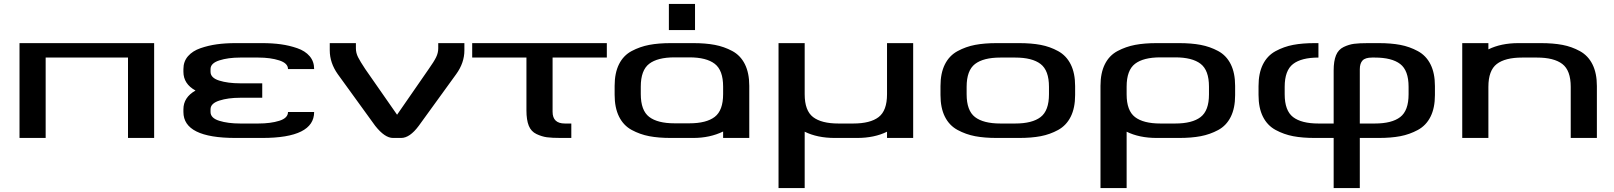

<svg xmlns="http://www.w3.org/2000/svg" viewBox="-20 -707 8274 984"><path d="M214 -412V0H80V-486H770V0H636V-412Z M982 -243Q920 -277 920 -339V-353Q920 -392 943.5 -419Q967 -446 1007.5 -460Q1048 -474 1091.5 -480Q1135 -486 1187 -486H1324Q1376 -486 1419.5 -480Q1463 -474 1503.5 -460Q1544 -446 1567 -419Q1590 -392 1590 -353H1456Q1456 -383 1411 -397.5Q1366 -412 1304 -412H1211Q1149 -412 1104 -397.5Q1059 -383 1059 -353V-339Q1059 -308 1103.5 -294Q1148 -280 1211 -280H1324V-206H1211Q1149 -206 1104 -191.5Q1059 -177 1059 -147V-133Q1059 -102 1103.5 -88Q1148 -74 1211 -74H1304Q1367 -74 1411.5 -88Q1456 -102 1456 -133H1590Q1590 0 1324 0H1187Q920 0 920 -133V-147Q920 -208 982 -243Z M1711 -327Q1670 -385 1670 -449V-486H1804V-459Q1804 -436 1815 -414Q1826 -392 1852 -353L2015 -119L2177 -353Q2204 -391 2215 -413.5Q2226 -436 2226 -459V-486H2360V-449Q2360 -385 2318 -327L2126 -62Q2080 0 2036 0H1994Q1952 0 1903 -62Z M2400 -486H3090V-412H2812V-134Q2812 -74 2875 -74H2908V0H2855Q2809 0 2783 -3.5Q2757 -7 2729.5 -20Q2702 -33 2690 -62.5Q2678 -92 2678 -141V-412H2400Z M3264 -263V-225Q3264 -141 3307 -108Q3350 -75 3437 -75H3513Q3600 -75 3643 -108Q3686 -141 3686 -225V-263Q3686 -347 3643 -380Q3600 -413 3513 -413H3437Q3350 -413 3307 -380Q3264 -347 3264 -263ZM3820 -267V0H3686V-33Q3618 0 3533 0H3418Q3355 0 3307.5 -9Q3260 -18 3217.5 -41Q3175 -64 3152.5 -109.5Q3130 -155 3130 -221V-267Q3130 -333 3152.5 -378Q3175 -423 3217.5 -445.5Q3260 -468 3307.5 -477Q3355 -486 3418 -486H3533Q3596 -486 3643.5 -477Q3691 -468 3733 -445.5Q3775 -423 3797.5 -378Q3820 -333 3820 -267ZM3542 -687V-553H3408V-687Z M4277 -74H4353Q4440 -74 4483 -107Q4526 -140 4526 -224V-486H4660V0H4526V-32Q4461 0 4373 0H4258Q4169 0 4104 -32V257H3970V-486H4104V-224Q4104 -140 4147 -107Q4190 -74 4277 -74Z M4934 -262V-224Q4934 -140 4977 -107Q5020 -74 5107 -74H5183Q5270 -74 5313 -107Q5356 -140 5356 -224V-262Q5356 -346 5313 -379Q5270 -412 5183 -412H5107Q5020 -412 4977 -379Q4934 -346 4934 -262ZM5203 0H5088Q5025 0 4977.5 -9Q4930 -18 4887.5 -41Q4845 -64 4822.5 -109Q4800 -154 4800 -220V-266Q4800 -332 4822.5 -377Q4845 -422 4887.5 -445Q4930 -468 4977.5 -477Q5025 -486 5088 -486H5203Q5266 -486 5313.5 -477Q5361 -468 5403 -445Q5445 -422 5467.5 -377Q5490 -332 5490 -266V-220Q5490 -154 5467.5 -109Q5445 -64 5403 -41Q5361 -18 5313.5 -9Q5266 0 5203 0Z M6023 -486Q6086 -486 6133.5 -477Q6181 -468 6223 -445.5Q6265 -423 6287.5 -378Q6310 -333 6310 -267V-219Q6310 -153 6287.5 -108Q6265 -63 6223 -40.5Q6181 -18 6133.5 -9Q6086 0 6023 0H5908Q5819 0 5754 -32V257H5620V-267Q5620 -333 5642.5 -378Q5665 -423 5707.5 -445.5Q5750 -468 5797.5 -477Q5845 -486 5908 -486ZM6176 -223V-263Q6176 -347 6133 -380Q6090 -413 6003 -413H5927Q5840 -413 5797 -380Q5754 -347 5754 -263V-223Q5754 -140 5797 -107Q5840 -74 5927 -74H6003Q6090 -74 6133 -107Q6176 -140 6176 -223Z M7046 -486Q7109 -486 7156.5 -477Q7204 -468 7246.5 -445Q7289 -422 7311.5 -377Q7334 -332 7334 -266V-220Q7334 -154 7311.5 -109Q7289 -64 7246.5 -41Q7204 -18 7156.5 -9Q7109 0 7046 0H6949V257H6815V0H6718Q6655 0 6607.5 -9Q6560 -18 6517.5 -41Q6475 -64 6452.5 -109Q6430 -154 6430 -220V-266Q6430 -332 6452.5 -377Q6475 -422 6517.5 -445Q6560 -468 6607.5 -477Q6655 -486 6718 -486H6737V-412Q6650 -412 6607 -379Q6564 -346 6564 -262V-224Q6564 -140 6607 -107Q6650 -74 6737 -74H6815V-346Q6815 -394 6827 -423.5Q6839 -453 6866 -466Q6893 -479 6919.5 -482.5Q6946 -486 6992 -486ZM7199 -224V-262Q7199 -346 7156 -379Q7113 -412 7026 -412H7012Q6977 -412 6963 -397Q6949 -382 6949 -352V-74H7026Q7113 -74 7156 -107Q7199 -140 7199 -224Z M8030 0V-262Q8030 -346 7987 -379Q7944 -412 7857 -412H7781Q7694 -412 7651 -379Q7608 -346 7608 -262V0H7474V-486H7608V-454Q7673 -486 7762 -486H7877Q7940 -486 7987.5 -477Q8035 -468 8077 -445Q8119 -422 8141.5 -377Q8164 -332 8164 -266V0Z"/></svg>

Font: Aneo
Style: Regular
Weight: 400
Designer: Anastasios Pappas
Foundry: Anastasios Pappas
Version: Version 1.000